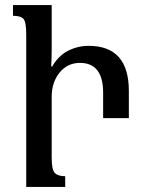

<svg xmlns="http://www.w3.org/2000/svg" viewBox="-20 -734 575 754"><path d="M183 -353Q183 -411 214 -449Q245 -487 294 -487Q385 -487 385 -370V-270H486V-377Q486 -554 328 -554Q286 -554 248 -535Q210 -516 185 -473H181Q182 -490 182.5 -506.5Q183 -523 183 -540V-714H31V-672Q62 -672 72.5 -659.5Q83 -647 83 -599V0H236V-42Q208 -42 195.5 -54.5Q183 -67 183 -115Z"/></svg>

Font: Noto Serif Armenian ExtraCondensed Semi
Style: Regular
Weight: 600
Width: 3
Designer: Monotype Design Team
Foundry: Monotype Imaging Inc.
Version: Version 1.901